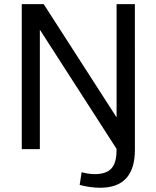

<svg xmlns="http://www.w3.org/2000/svg" viewBox="-20 -720 755 927"><path d="M464 186.5Q441.8 186.5 415.7 183.1Q389.7 179.6 364.7 172.8L374.1 111.5Q391.1 116 407.1 118.4Q423.1 120.7 438 120.7Q492.3 120.7 517.4 93.9Q542.6 67 542.6 6.8V-1.5L172.4 -576.7V0H85.1V-700H191L542.9 -153.3V-700H631.2L631.3 3.9Q631.3 94.4 589.5 140.5Q547.6 186.5 464 186.5Z"/></svg>

Font: Pathway Extreme 8pt Thin 12pt
Style: Regular
Weight: 100
Version: Version 1.001;gftools[0.9.26]